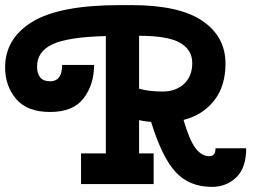

<svg xmlns="http://www.w3.org/2000/svg" viewBox="-65 -720 989 751"><path d="M479 -120H536V0H252V-120H349V-579Q199 -575 139.5 -546.5Q80 -518 80 -460Q80 -402 131 -402Q178 -402 178 -466H303Q303 -389 262 -335.5Q221 -282 131 -282Q41 -282 -2 -333Q-45 -384 -45 -456Q-45 -570 62 -635Q169 -700 404 -700H449Q636 -700 726.5 -638.5Q817 -577 817 -471Q817 -383 772.5 -326.5Q728 -270 653 -251Q675 -174 699 -141.5Q723 -109 754 -109Q778 -109 778 -140H898Q898 -63 859 -26Q820 11 764 11Q676 11 622.5 -46.5Q569 -104 526 -243Q496 -246 479 -250ZM479 -580V-373Q518 -362 570.5 -362Q623 -362 655 -392Q687 -422 687 -473.5Q687 -525 639.5 -552.5Q592 -580 479 -580Z"/></svg>

Font: Cherry Swash
Style: Bold
Weight: 700
Designer: Kasatkina Nataliya
Foundry: Nataliya Kasatkina
Version: Version 1.001